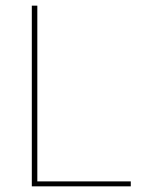

<svg xmlns="http://www.w3.org/2000/svg" viewBox="-20 -659 518 679"><path d="M112 0H92.5V-639H112ZM99 -17.5H442.5V0H99Z"/></svg>

Font: Anek Latin Medium Thin
Style: Regular
Weight: 250
Version: Version 1.003